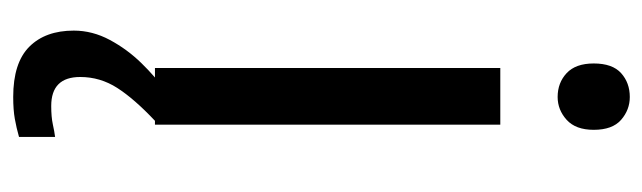

<svg xmlns="http://www.w3.org/2000/svg" viewBox="-370 -408 997 298"><g transform="rotate(90 129.0 -258.5)"><path d="M130 -737Q150 -737 165.5 -723.5Q181 -710 181 -681Q181 -653 165.5 -639Q150 -625 130 -625Q108 -625 93 -639Q78 -653 78 -681Q78 -710 93 -723.5Q108 -737 130 -737ZM173 -536V0H85V-536ZM99 116Q99 161 144 161Q161 161 172.5 158.5Q184 156 192 155V211Q178 215 164 217.5Q150 220 130 220Q77 220 52 195Q27 170 27 126Q27 97 41.5 70Q56 43 77.5 21Q99 -1 119 -15L167 0Q133 32 116 58.5Q99 85 99 116Z"/></g></svg>

Font: Noto Sans Gunjala Gondi Semibold
Style: Regular
Weight: 600
Designer: Ek Type
Foundry: Ek Type
Version: Version 1.004; ttfautohint (v1.8.4.7-5d5b)